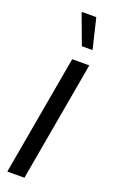

<svg xmlns="http://www.w3.org/2000/svg" viewBox="-144 -758 465 792"><g transform="rotate(20 88.5 -362.0)"><path d="M5 0 98 -527H173L80 0ZM117 -591 69 -720 70 -724H132L164 -591Z"/></g></svg>

Font: Archivo ExtraCondensed
Style: Italic
Weight: 400
Width: 2
Italic angle: -10°
Designer: Hector Gatti
Foundry: Omnibus-Type
Version: Version 2.001